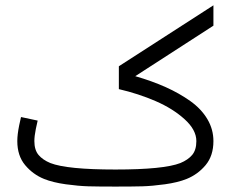

<svg xmlns="http://www.w3.org/2000/svg" viewBox="-20 -689 852 709"><path d="M768.1 -168Q768.1 -113.8 739.3 -79.3Q710.4 -44.9 669.4 -28.3Q636.7 -15.1 589.1 -8.5Q541.5 -2 505.9 -1Q470.2 0 406.2 0Q341.8 0 306.2 -1Q270.5 -2 222.9 -8.5Q175.3 -15.1 142.6 -28.3Q101.6 -44.9 72.8 -79.3Q43.9 -113.8 43.9 -168Q43.9 -191.9 50.8 -226.1L57.6 -256.8L119.1 -243.7L112.3 -212.9Q106.9 -186 106.9 -168Q106.9 -135.3 122.3 -116.9Q137.7 -98.6 166 -86.9Q227.1 -63 406.2 -63Q585 -63 646 -86.9Q674.3 -98.6 689.7 -116.9Q705.1 -135.3 705.1 -168Q705.1 -209.5 661.6 -248.8Q618.2 -288.1 555.2 -315.4Q492.2 -342.8 418.9 -359.9V-444.3L768.1 -669.4V-594.2L479.5 -407.7Q542 -389.6 592 -367.2Q642.1 -344.7 682.9 -315.7Q723.6 -286.6 745.8 -249Q768.1 -211.4 768.1 -168Z"/></svg>

Font: Estedad
Style: regular
Weight: 400
Version: Version 0.7(Beta10)